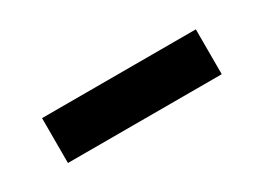

<svg xmlns="http://www.w3.org/2000/svg" viewBox="-19 -898 624 454"><g transform="rotate(-30 293.0 -670.5)"><path d="M83 -609.4H502.9V-731.9H83Z"/></g></svg>

Font: Cascadia Mono NF
Style: Bold
Weight: 700
Monospace: yes
Designer: Aaron Bell
Foundry: Saja Typeworks
Version: Version 2404.023